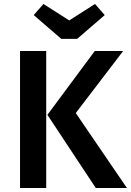

<svg xmlns="http://www.w3.org/2000/svg" viewBox="-20 -948 660 968"><path d="M459 -928 508 -872 369 -752H289L150 -872L199 -928L329 -845ZM213 -691V0H81V-691ZM601 -691 362 -378 620 0H463L219 -369L458 -691Z"/></svg>

Font: FiraGO Medium
Style: Regular
Weight: 500
Designer: bBox Type
Foundry: bBox Type GmbH
Version: Version 1.001;PS 001.001;hotconv 1.0.88;makeotf.lib2.5.64775